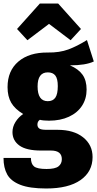

<svg xmlns="http://www.w3.org/2000/svg" viewBox="-25 -849 554 1093"><path d="M509 -499Q463 -477 373 -477Q422 -456 445 -423.5Q468 -391 468 -339Q468 -287 442 -247Q416 -207 367.5 -184.5Q319 -162 254 -162Q222 -162 202 -167Q188 -158 188 -140Q188 -125 198.5 -117.5Q209 -110 239 -110H303Q395 -110 448.5 -67Q502 -24 502 45Q502 128 433.5 176Q365 224 238 224Q144 224 90.5 203Q37 182 16 144Q-5 106 -5 50H151Q151 84 169 98.5Q187 113 240 113Q289 113 308 98Q327 83 327 57Q327 8 265 8H209Q125 8 85.5 -20.5Q46 -49 46 -97Q46 -127 63 -154.5Q80 -182 107 -200Q60 -228 39 -264Q18 -300 18 -353Q18 -446 79.5 -498.5Q141 -551 247 -550Q314 -549 364 -567.5Q414 -586 470 -621ZM189 -357Q189 -273 247 -273Q276 -273 290 -293Q304 -313 304 -359Q304 -401 290 -419Q276 -437 247 -437Q189 -437 189 -357ZM131 -620 72 -684 202 -829H306L436 -684L377 -620L254 -713Z"/></svg>

Font: Fira Sans Condensed ExtraBold
Style: Regular
Weight: 800
Width: 3
Designer: Carrois Corporate & Edenspiekermann AG
Foundry: Carrois Corporate GbR & Edenspiekermann AG
Version: Version 4.203